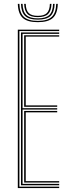

<svg xmlns="http://www.w3.org/2000/svg" viewBox="-20 -950 354 970"><path d="M70 0V-800H279V-793H78V-7H279V0ZM102 -28V-389.5H269V-382.5H110V-35H279V-28ZM86 -14V-786H279V-779H94V-403.5H269V-396.5H94V-21H279V-14ZM102 -410.5V-772H279V-765H110V-417.5H269V-410.5ZM171 -838Q118.2 -838 94.9 -859.5Q71.5 -881 70 -930.5H78Q79.2 -884.5 101 -864.5Q122.8 -844.5 171 -844.5Q219.5 -844.5 241.1 -864.5Q262.8 -884.5 264 -930.5H272Q270.5 -881 247.1 -859.5Q223.8 -838 171 -838ZM171 -850.8Q126.8 -850.8 107 -869.2Q87.2 -887.8 86 -930.5H94Q95.2 -891.2 113.1 -874.2Q131 -857.2 171 -857.2Q211.2 -857.2 229.1 -874.2Q247 -891.2 248 -930.5H256Q254.8 -887.8 235 -869.2Q215.2 -850.8 171 -850.8ZM171 -863.5Q135.2 -863.5 119.2 -879.1Q103.2 -894.8 102 -930.5H110Q111 -898 125.1 -884Q139.2 -870 171 -870Q202.8 -870 216.9 -884Q231 -898 232 -930.5H240Q239 -894.8 222.9 -879.1Q206.8 -863.5 171 -863.5Z"/></svg>

Font: Big Shoulders Inline Text Thin Thin
Style: Regular
Weight: 250
Version: Version 2.002